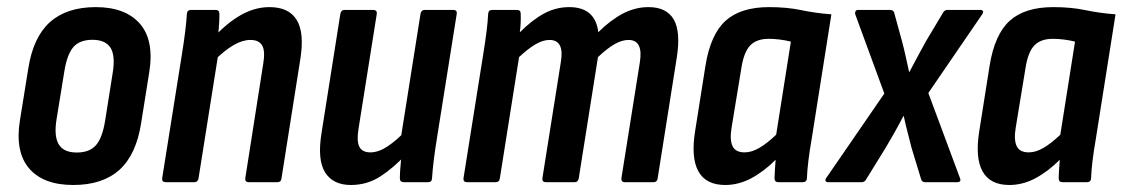

<svg xmlns="http://www.w3.org/2000/svg" viewBox="-20 -520 3205 548"><path d="M189.1 8Q103.4 8 62.9 -39.6Q22.5 -87.1 36.9 -176.7L60.7 -324.2Q74.7 -414 122.6 -456.9Q170.6 -499.7 253.5 -499.7Q337.6 -499.7 379.1 -452.5Q420.5 -405.2 406.1 -314.6L382.9 -169.1Q368.9 -78.7 321 -35.4Q273 8 189.1 8ZM199.1 -84.7Q235.4 -84.7 253.6 -105.3Q271.9 -125.8 279.9 -174.5L301.7 -312.2Q309.7 -361.7 295.2 -384.1Q280.6 -406.4 243.9 -406.4Q208 -406.4 189.9 -386.2Q171.7 -365.9 163.7 -316.8L141.3 -178.9Q133.7 -131 147.7 -107.9Q161.8 -84.7 199.1 -84.7Z M690.1 0Q678.7 0 680.1 -11.4L731.5 -339.3Q737.3 -374.6 728.2 -390.3Q719.1 -406 694.6 -406Q672.2 -406 646.8 -391.4Q621.4 -376.8 589.9 -345.6L590 -413.6Q628.8 -455.4 668.4 -477.6Q708 -499.7 749.1 -499.7Q804.3 -499.7 826.8 -463.2Q849.3 -426.6 837.1 -350.8L783.5 -11.4Q782.5 0 771.6 0ZM453.3 0Q441.5 0 442.9 -11.4L499.5 -366.8Q505.1 -401.2 508.7 -430.9Q512.3 -460.6 513.3 -479.8Q514.1 -491.7 525.3 -491.7H595.4Q606.2 -491.7 606.2 -480.4Q606.6 -463.4 604.3 -437.6Q602 -411.9 599.4 -393.7L603.5 -368.9L546.7 -11.4Q544.9 0 534.7 0Z M981.7 8Q930.3 8 907.8 -28.1Q885.3 -64.2 897.7 -140.4L951.3 -479.8Q953.3 -491.7 963.3 -491.7H1044.7Q1057.1 -491.7 1055.3 -479.8L1003.3 -152.6Q997.5 -117 1005.7 -101Q1013.9 -85.1 1037.2 -85.1Q1060.2 -85.1 1085.7 -101.9Q1111.2 -118.6 1140.1 -148.9L1140 -80.4Q1104.2 -41.6 1066.1 -16.8Q1028 8 981.7 8ZM1132.6 0Q1121.2 0 1121.2 -11.4Q1121.4 -29.4 1123.7 -53.1Q1126 -76.8 1128 -95.2L1123.9 -125.1L1180.1 -479.8Q1182.1 -491.7 1192.1 -491.7H1273.5Q1285.5 -491.7 1283.5 -479.8L1226.9 -124.4Q1221.3 -89.9 1217.9 -61.6Q1214.5 -33.4 1213.1 -11.4Q1212.7 0 1202.1 0Z M1313.3 0Q1301.5 0 1302.9 -11.4L1359.5 -366.8Q1365.1 -401.8 1368.7 -430.4Q1372.3 -459 1373.3 -480.4Q1374.1 -491.7 1384.7 -491.7H1455.8Q1466.2 -491.7 1466.2 -480.4Q1466.6 -468.6 1466.1 -455.5Q1465.6 -442.4 1463.6 -427.7Q1498.6 -462.8 1532.6 -481.3Q1566.6 -499.7 1604.6 -499.7Q1679 -499.7 1687.7 -428.1Q1722.2 -462.5 1757.6 -481.1Q1793 -499.7 1830.7 -499.7Q1882.5 -499.7 1903 -464.4Q1923.5 -429 1911.3 -353.6L1857.1 -11.4Q1855.7 0 1845.1 0H1763.6Q1752.3 0 1753.7 -12L1806.1 -341.3Q1816.7 -406 1774 -406Q1755.2 -406 1734 -393.9Q1712.8 -381.8 1686.7 -357L1631.9 -11.4Q1630.1 0 1619.9 0H1538.5Q1526.7 0 1528.1 -11.4L1580.5 -341.3Q1591.9 -406 1548.4 -406Q1530 -406 1509 -393.9Q1488 -381.8 1461.5 -357L1406.7 -11.4Q1405.3 0 1394.7 0Z M2049.9 8Q1994.9 8 1973.3 -31Q1951.7 -70 1964.1 -146.6L1993.5 -332.4Q2007.9 -422 2051.1 -460.9Q2094.2 -499.7 2175.4 -499.7Q2225.9 -499.7 2266.9 -491.1Q2307.9 -482.4 2352.9 -479.1L2296.9 -125Q2290.7 -89.3 2287.3 -61.3Q2283.9 -33.4 2283.1 -11.4Q2282.7 0 2271.1 0H2201.6Q2190.6 0 2190.6 -11.4Q2190.8 -23.6 2191.8 -37Q2192.8 -50.4 2193.8 -64Q2160 -30.2 2124 -11.1Q2087.9 8 2049.9 8ZM2105.2 -85.1Q2125.6 -85.1 2147.6 -98.1Q2169.6 -111 2195.3 -135.5L2237.3 -401.2Q2222.5 -405 2205.9 -407.1Q2189.4 -409.2 2174.1 -409.2Q2139.2 -409.2 2121.1 -390.2Q2102.9 -371.1 2095.9 -325.2L2068.1 -156.1Q2062.3 -121 2070.7 -103.1Q2079.1 -85.1 2105.2 -85.1Z M2343.8 0Q2338 0 2336.4 -3.6Q2334.8 -7.2 2338.2 -12L2504 -253L2420.8 -479.8Q2419.8 -484.6 2422 -488.2Q2424.2 -491.7 2429 -491.7H2520.4Q2531 -491.7 2532.8 -481.4L2554.7 -401.4Q2560.1 -381.2 2565 -358.8Q2570 -336.4 2574.6 -315.2H2576Q2587.4 -336.4 2599.1 -358.7Q2610.8 -381 2622.2 -401.2L2670.2 -481.4Q2675 -491.7 2684 -491.7H2778.2Q2783.6 -491.7 2785.4 -488.4Q2787.2 -485 2783.8 -479.8L2629.6 -254.6L2719.8 -12Q2724.8 0 2711.2 0H2620.4Q2610.6 0 2608.4 -10.4L2581.7 -98.2Q2576.3 -120 2570.4 -142.6Q2564.4 -165.1 2559.6 -188.3H2558.2Q2546.4 -165.5 2533.5 -142.6Q2520.6 -119.6 2507.8 -98.2L2453.2 -9.8Q2448.4 0 2439.8 0Z M2860.9 8Q2805.9 8 2784.3 -31Q2762.7 -70 2775.1 -146.6L2804.5 -332.4Q2818.9 -422 2862.1 -460.9Q2905.2 -499.7 2986.4 -499.7Q3036.9 -499.7 3077.9 -491.1Q3118.9 -482.4 3163.9 -479.1L3107.9 -125Q3101.7 -89.3 3098.3 -61.3Q3094.9 -33.4 3094.1 -11.4Q3093.7 0 3082.1 0H3012.6Q3001.6 0 3001.6 -11.4Q3001.8 -23.6 3002.8 -37Q3003.8 -50.4 3004.8 -64Q2971 -30.2 2935 -11.1Q2898.9 8 2860.9 8ZM2916.2 -85.1Q2936.6 -85.1 2958.6 -98.1Q2980.6 -111 3006.3 -135.5L3048.3 -401.2Q3033.5 -405 3016.9 -407.1Q3000.4 -409.2 2985.1 -409.2Q2950.2 -409.2 2932.1 -390.2Q2913.9 -371.1 2906.9 -325.2L2879.1 -156.1Q2873.3 -121 2881.7 -103.1Q2890.1 -85.1 2916.2 -85.1Z"/></svg>

Font: Sofia Sans Condensed
Style: Italic
Weight: 400
Italic angle: -9°
Designer: Botio Nikoltchev, Ani Petrova
Foundry: lettersoup
Version: Version 4.101